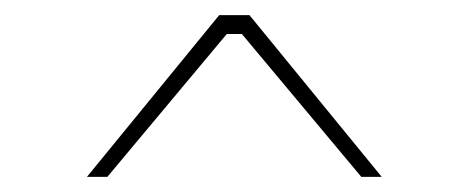

<svg xmlns="http://www.w3.org/2000/svg" viewBox="-20 -757 620 254"><path d="M95 -523 270 -737H310L485 -523H458L300 -712H280L122 -523Z"/></svg>

Font: Tomorrow Thin
Style: Regular
Weight: 250
Designer: Tony de Marco, Monica Rizzolli
Foundry: Just in Type
Version: Version 2.002